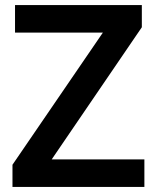

<svg xmlns="http://www.w3.org/2000/svg" viewBox="-20 -785 616 754"><path d="M547 -51V-159H183L537 -678V-765H39V-657H384L29 -138V-51Z"/></svg>

Font: Noto Sans Tamil UI SemiBold
Style: Regular
Weight: 600
Designer: Jelle Bosma - Monotype Design Team
Foundry: Monotype Imaging Inc.
Version: Version 2.004